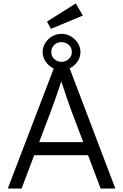

<svg xmlns="http://www.w3.org/2000/svg" viewBox="-20 -1092 713 1112"><path d="M25 0 293 -700H382L648 0H563L490 -193H178L105 0ZM275 -449 207 -269H462L392 -454Q380 -487 364 -534Q348 -581 335 -621Q321 -578 306 -534.5Q291 -491 275 -449ZM336 -685Q307 -685 282.5 -699.5Q258 -714 242.5 -738Q227 -762 227 -790Q227 -819 242 -843Q257 -867 282 -881.5Q307 -896 336 -896Q365 -896 390 -881.5Q415 -867 430.5 -843Q446 -819 446 -790Q446 -762 430.5 -738Q415 -714 390 -699.5Q365 -685 336 -685ZM336 -734Q361 -734 378.5 -750.5Q396 -767 396 -790Q396 -817 378 -832.5Q360 -848 336 -848Q311 -848 294 -831.5Q277 -815 277 -790Q277 -767 294 -750.5Q311 -734 336 -734ZM275 -925 252 -967 419 -1072 460 -1002Z"/></svg>

Font: Lexend Light
Style: Regular
Weight: 300
Designer: Bonnie Shaver-Troup, Thomas Jockin
Foundry: Lexend
Version: Version 1.007; ttfautohint (v1.8.3)